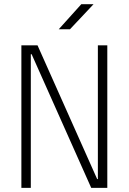

<svg xmlns="http://www.w3.org/2000/svg" viewBox="-20 -914 626 934"><path d="M423.8 0H502V-693.4H456.1V-43H452.6L162.6 -693.4H84V0H129.9V-650.4H133.8ZM265.6 -771.5H320.3L435.1 -893.6H375.5Z"/></svg>

Font: Cascadia Mono PL ExtraLight
Style: Regular
Weight: 200
Monospace: yes
Designer: Aaron Bell
Foundry: Saja Typeworks
Version: Version 2404.023